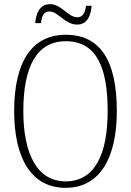

<svg xmlns="http://www.w3.org/2000/svg" viewBox="-20 -892 630 922"><path d="M350 -774C402 -774 416 -821 420 -864H393C389 -835 381 -809 351 -809C307 -809 276 -872 220 -872C167 -872 153 -822 149 -781H177C180 -810 187 -837 218 -837C259 -837 292 -774 350 -774ZM295 10C457 10 541 -130 541 -358C541 -599 463 -725 296 -725C131 -725 48 -592 48 -359C48 -134 129 10 295 10ZM295 -21C159 -21 92 -152 92 -358C92 -570 155 -694 296 -694C443 -694 497 -570 497 -358C497 -149 434 -21 295 -21Z"/></svg>

Font: Noto Serif Georgian Condensed ExtraLight
Style: Regular
Weight: 200
Width: 3
Designer: Monotype Design Team, Akaki Razmadze
Foundry: Google LLC
Version: Version 2.003